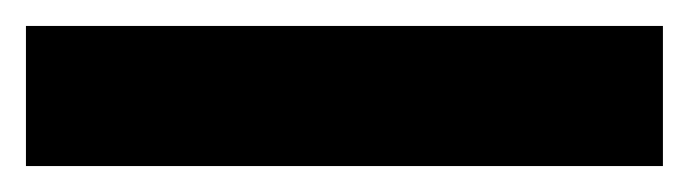

<svg xmlns="http://www.w3.org/2000/svg" viewBox="-22 49 531 148"><path d="M489 177H-2V69H489Z"/></svg>

Font: Noto Sans Hebrew ExtraCondensed ExtraBold
Style: Regular
Weight: 800
Width: 2
Designer: Monotype Design Team
Foundry: Monotype Imaging Inc.
Version: Version 2.004; ttfautohint (v1.8.4.7-5d5b)